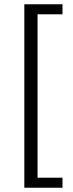

<svg xmlns="http://www.w3.org/2000/svg" viewBox="-20 -728 343 900"><path d="M94 152V-708H273V-661H156V105H273V152Z"/></svg>

Font: Toshiba Sans
Style: Regular
Weight: 400
Designer: Paul D. Hunt
Foundry: Toshiba Corporation
Version: Version 2.020;PS 2.0;hotconv 1.0.86;makeotf.lib2.5.63406